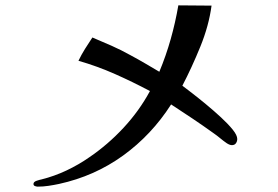

<svg xmlns="http://www.w3.org/2000/svg" viewBox="-20 -717 1040 717"><path d="M866 -198Q866 -189 861 -182Q856 -175 846 -175Q838 -175 827 -182Q814 -191 802 -201Q790 -211 777 -220Q738 -248 698.5 -274.5Q659 -301 619 -327Q546 -213 439.5 -136Q333 -59 200 -30Q181 -26 161 -23Q141 -20 121 -20Q117 -20 111 -22Q105 -24 105 -30Q105 -38 117 -42Q129 -46 135 -47Q183 -59 228.5 -80.5Q274 -102 314 -130Q383 -177 441.5 -240Q500 -303 540 -377Q476 -411 409.5 -440.5Q343 -470 273 -490Q284 -513 297.5 -534.5Q311 -556 325 -577Q361 -562 397 -546Q433 -530 467 -511Q495 -496 521.5 -480.5Q548 -465 575 -449Q600 -509 617.5 -571Q635 -633 646 -697L770 -696Q760 -621 728 -542.5Q696 -464 661 -397Q673 -388 697 -369.5Q721 -351 750 -327Q779 -303 805.5 -278.5Q832 -254 849 -233Q866 -212 866 -198Z"/></svg>

Font: Kaisei Opti
Style: Regular
Weight: 400
Designer: Font-Kai, 金井和夫
Foundry: KAZUO KANAI
Version: Version 5.003